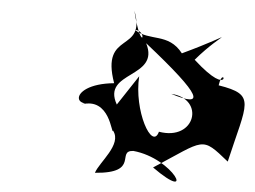

<svg xmlns="http://www.w3.org/2000/svg" viewBox="-20 -822 479 360"><path d="M199 -626C170 -689 281 -675 254 -741C361 -640 364 -620 301 -646C365 -637 347 -557 278 -575C265 -539 231 -615 241 -679ZM132 -626C187 -641 189 -568 192 -577C209 -551 166 -518 158 -498C243 -497 197 -540 230 -539C306 -525 348 -439 267 -508C365 -560 357 -567 407 -519C443 -630 461 -644 390 -662C400 -706 417 -632 345 -710C401 -765 432 -763 321 -722C296 -761 260 -744 233 -766C258 -765 245 -717 232 -802C255 -721 168 -766 194 -666C100 -665 114 -599 187 -643Z"/></svg>

Font: Charger Distortion
Style: 2It
Weight: 400
Designer: Jasper
Foundry: Cannot Into Space Fonts
Version: Version 0.98